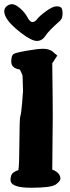

<svg xmlns="http://www.w3.org/2000/svg" viewBox="-21 -885 333 908"><path d="M261.2 -785.2Q209 -739.3 193.6 -715.3Q178.2 -691.4 153.1 -691.4Q127.9 -691.4 77.1 -730.5Q-1 -791 -1 -831.5Q-1 -845.7 10.5 -855.5Q22 -865.2 36.4 -865.2Q50.8 -865.2 73.5 -846.2Q96.2 -827.1 108.2 -804Q120.1 -780.8 132.3 -780.8Q144.5 -780.8 154.8 -794.7Q165 -808.6 196.5 -831.8Q228 -855 246.1 -855Q264.2 -855 269.5 -847.4Q274.9 -839.8 274.9 -820.3Q274.9 -796.4 261.2 -785.2ZM264.6 -40Q264.6 -28.3 243.2 -12.7Q221.7 2.9 125.2 2.9Q28.8 2.9 28.8 -34.2V-35.2Q28.8 -58.6 41.7 -68.4Q54.7 -78.1 65.9 -80.1Q70.3 -102.5 70.8 -214.8Q71.3 -327.1 75.2 -336.4Q79.1 -345.7 83.5 -396.5Q87.9 -449.2 87.9 -455.1L85.9 -523.4Q85.9 -529.8 76.2 -549.8Q73.2 -556.2 71.3 -556.6Q33.2 -562.5 32.2 -592.8V-596.2Q33.2 -622.6 42.5 -629.2Q51.8 -635.7 104.7 -645Q157.7 -654.3 183.3 -654.3Q209 -654.3 226.1 -642.6L250 -622.1L226.1 -585.4Q228.5 -416 228.5 -332L226.1 -83Q264.6 -67.9 264.6 -40Z"/></svg>

Font: Drukaatie burti
Style: Bold
Weight: 700
Version: Version 0.14